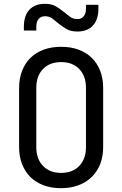

<svg xmlns="http://www.w3.org/2000/svg" viewBox="-20 -975 640 1005"><path d="M170 -205Q170 -143 205 -106.5Q240 -70 300 -70Q360 -70 395 -106.5Q430 -143 430 -205V-515Q430 -577 395 -613.5Q360 -650 300 -650Q240 -650 205 -613.5Q170 -577 170 -515ZM80 -515Q80 -564 95.5 -604Q111 -644 139.5 -672Q168 -700 208.5 -715Q249 -730 300 -730Q351 -730 391.5 -715Q432 -700 460.5 -672Q489 -644 504.5 -604Q520 -564 520 -515V-205Q520 -156 504.5 -116.5Q489 -77 460.5 -49Q432 -21 391 -5.5Q350 10 300 10Q249 10 208.5 -5Q168 -20 139.5 -48Q111 -76 95.5 -116Q80 -156 80 -205ZM385 -875Q406 -875 418 -889.5Q430 -904 430 -930V-950H495V-930Q495 -872 466 -841Q437 -810 385 -810Q351 -810 329 -822.5Q307 -835 289 -850Q271 -865 254.5 -877.5Q238 -890 215 -890Q194 -890 182 -875.5Q170 -861 170 -835V-815H105V-835Q105 -893 134 -924Q163 -955 215 -955Q249 -955 271 -942.5Q293 -930 311 -915Q329 -900 346 -887.5Q363 -875 385 -875Z"/></svg>

Font: JetBrainsMono NF
Style: Regular
Weight: 400
Monospace: yes
Designer: Philipp Nurullin, Konstantin Bulenkov
Foundry: JetBrains
Version: Version 1.0.2; ttfautohint (v1.8.3)